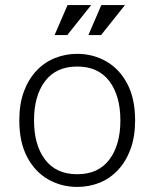

<svg xmlns="http://www.w3.org/2000/svg" viewBox="-20 -724 608 756"><path d="M284 12Q222 12 170 -17.5Q118 -47 87 -105.5Q56 -164 56 -250Q56 -315 74 -363.5Q92 -412 123.5 -445.5Q155 -479 196.5 -495.5Q238 -512 284 -512Q346 -512 398 -482.5Q450 -453 481 -394.5Q512 -336 512 -250Q512 -186 494 -137Q476 -88 444.5 -54.5Q413 -21 372 -4.5Q331 12 284 12ZM284 -38Q367 -38 410.5 -95.5Q454 -153 454 -250Q454 -347 410.5 -404.5Q367 -462 284 -462Q201 -462 157.5 -404.5Q114 -347 114 -250Q114 -153 157.5 -95.5Q201 -38 284 -38ZM245 -586H195L246 -704H339ZM378 -586H328L379 -704H472Z"/></svg>

Font: Inclusive Sans Light
Style: Regular
Weight: 300
Designer: Olivia King
Foundry: Olivia King
Version: Version 2.004